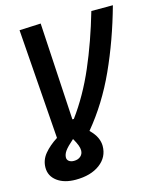

<svg xmlns="http://www.w3.org/2000/svg" viewBox="-133 -792 915 1110"><g transform="rotate(-15 324.5 -236.5)"><path d="M181.2 225.6Q112.8 225.6 71 194.6Q29.3 163.6 29.3 113.3Q29.3 67.4 59.6 31Q89.8 -5.4 138.2 -36.1L90.3 -693.4L218.3 -699.2L252 -116.7H260.7Q345.2 -231.4 407.7 -376.5Q470.2 -521.5 520 -693.4H648.9Q594.2 -496.6 517.3 -327.6Q440.4 -158.7 330.1 -26.4Q358.4 1.5 369.9 26.9Q381.3 52.2 381.3 76.7Q381.3 143.6 326.4 184.6Q271.5 225.6 181.2 225.6ZM158.7 87.4Q158.7 101.1 169.9 109.4Q181.2 117.7 199.2 117.7Q224.1 117.7 239.3 104.2Q254.4 90.8 254.4 69.3Q254.4 55.7 248 38.3Q241.7 21 226.1 -5.9Q186.5 28.8 172.6 48.6Q158.7 68.4 158.7 87.4Z"/></g></svg>

Font: CaskaydiaCove NF
Style: Bold Italic
Weight: 700
Italic angle: -10°
Designer: Aaron Bell
Foundry: Saja Typeworks
Version: Version 2111.001; VTT 6.35;Nerd Fonts 3.2.1